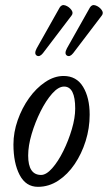

<svg xmlns="http://www.w3.org/2000/svg" viewBox="-20 -710 418 743"><path d="M127 13Q80 13 56 -33Q32 -79 32 -151Q32 -198 48.5 -245Q65 -292 92.5 -330.5Q120 -369 155 -392.5Q190 -416 226 -416Q276 -416 301.5 -374Q327 -332 327 -266Q327 -214 311.5 -164.5Q296 -115 269 -75Q242 -35 205.5 -11Q169 13 127 13ZM139 -33Q159 -33 182 -59Q205 -85 225 -125.5Q245 -166 258 -210Q271 -254 271 -290Q271 -375 228 -375Q206 -375 182 -348Q158 -321 137 -279Q116 -237 102.5 -191.5Q89 -146 89 -108Q89 -33 139 -33ZM146 -504Q133 -488 122 -495Q111 -502 122 -523L211 -681Q219 -694 233 -689Q247 -684 256 -672Q265 -660 257 -650ZM263 -504Q250 -488 239 -495Q228 -502 239 -523L328 -681Q336 -694 350 -689Q364 -684 373 -672Q382 -660 374 -650Z"/></svg>

Font: Junicode Two Beta Condensed
Style: Italic
Weight: 400
Width: 3
Italic angle: -9°
Version: Version 1.053; ttfautohint (v1.8.4)